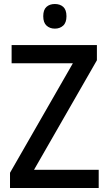

<svg xmlns="http://www.w3.org/2000/svg" viewBox="-20 -939 541 959"><path d="M473 0H30V-76L344 -623H38V-714H464V-638L150 -91H473ZM254 -919Q280 -919 296 -904.5Q312 -890 312 -858Q312 -826 295.5 -811Q279 -796 254 -796Q229 -796 212.5 -811Q196 -826 196 -858Q196 -890 212 -904.5Q228 -919 254 -919Z"/></svg>

Font: Noto Sans Kannada SemiCondensed Medium
Style: Regular
Weight: 500
Width: 4
Designer: Jelle Bosma - Monotype Design Team
Foundry: Monotype Imaging Inc.
Version: Version 2.005; ttfautohint (v1.8.4.7-5d5b)